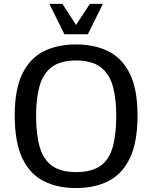

<svg xmlns="http://www.w3.org/2000/svg" viewBox="-20 -955 783 987"><path d="M370.1 11.7Q274.4 11.7 203.9 -24.4Q133.3 -60.5 94.5 -142.1Q55.7 -223.6 55.7 -361.3Q55.7 -496.1 95 -576.2Q134.3 -656.2 205.1 -691.4Q275.9 -726.6 370.6 -726.6Q465.8 -726.6 536.9 -691.4Q607.9 -656.2 647.5 -576.2Q687 -496.1 687 -361.8Q687 -225.6 648.4 -143.8Q609.9 -62 539.1 -25.1Q468.3 11.7 370.1 11.7ZM370.6 -70.3Q449.7 -70.3 494.9 -101.3Q540 -132.3 558.8 -196.8Q577.6 -261.2 577.6 -360.8Q577.6 -449.2 559.8 -512.5Q542 -575.7 497.1 -609.9Q452.1 -644 370.6 -644Q289.6 -644 245.1 -609.6Q200.7 -575.2 183.1 -512Q165.5 -448.7 165.5 -361.3Q165.5 -262.7 184.6 -198.2Q203.6 -133.8 248.5 -102.1Q293.5 -70.3 370.6 -70.3ZM311 -778.8 233.9 -935.1H300.8L371.1 -826.7L441.9 -935.1H508.8L431.6 -778.8Z"/></svg>

Font: Pontano Sans SemiBold
Style: Regular
Weight: 600
Designer: Vernon Adams
Foundry: Vernon Adams
Version: Version 2.001